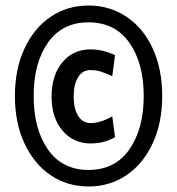

<svg xmlns="http://www.w3.org/2000/svg" viewBox="-20 -713 642 696"><path d="M34 -365Q34 -462 68.5 -536.5Q103 -611 163.5 -652Q224 -693 301 -693Q378 -693 439 -652Q500 -611 534 -536.5Q568 -462 568 -365Q568 -268 533.5 -193.5Q499 -119 438.5 -78Q378 -37 301 -37Q224 -37 163.5 -78Q103 -119 68.5 -193.5Q34 -268 34 -365ZM501 -365Q501 -484 449 -558Q397 -632 301 -632Q205 -632 153.5 -558Q102 -484 102 -365Q102 -246 153.5 -171.5Q205 -97 301 -97Q397 -97 449 -171.5Q501 -246 501 -365ZM167 -363Q167 -440 206 -487Q245 -534 308 -534Q353 -534 397 -513L387 -437Q363 -448 345.5 -453.5Q328 -459 308 -459Q279 -459 263 -433Q247 -407 247 -363Q247 -320 263 -293.5Q279 -267 308 -267Q328 -267 346.5 -273Q365 -279 387 -291L397 -216Q359 -193 308 -193Q246 -193 206.5 -239.5Q167 -286 167 -363Z"/></svg>

Font: Cabin Condensed SemiBold
Style: Regular
Weight: 600
Width: 3
Designer: Pablo Impallari
Foundry: Pablo Impallari. http://www.impallari.com Igino Marini. http://www.ikern.com
Version: Version 2.200